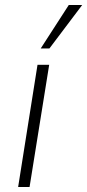

<svg xmlns="http://www.w3.org/2000/svg" viewBox="-20 -753 351 773"><path d="M53 0 131 -492H178L99 0ZM144 -558 257 -733H311L179 -558Z"/></svg>

Font: Nunito Sans 7pt Condensed ExtraLight
Style: Italic
Weight: 250
Width: 3
Italic angle: -9°
Designer: Vernon Adams
Foundry: Vernon Adams
Version: Version 3.101;gftools[0.9.27]